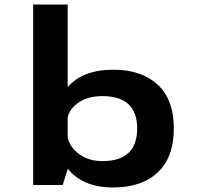

<svg xmlns="http://www.w3.org/2000/svg" viewBox="-20 -820 890 851"><path d="M127 0V-800H280V-434Q346.5 -511 483 -511Q607 -511 678.8 -444.8Q750.5 -378.5 750.5 -251Q750.5 -123 679.2 -56Q608 11 481.5 11Q347 11 280 -72.5V-71L258 0ZM433 -394Q372.5 -394 331.2 -367.5Q290 -341 280 -300.5V-210.5Q289.5 -167.5 331 -136.8Q372.5 -106 434.5 -106Q588 -106 588 -251Q588 -394 433 -394Z"/></svg>

Font: League Mono Wide SemiBold
Style: Regular
Weight: 600
Width: 8
Designer: Tyler Finck
Foundry: The League of Moveable Type / Tyler Finck
Version: Version 2.210